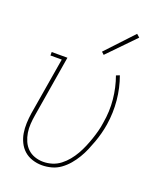

<svg xmlns="http://www.w3.org/2000/svg" viewBox="-141 -845 783 941"><g transform="rotate(20 250.0 -374.5)"><path d="M191 8Q165 8 140.5 0Q116 -8 98 -24Q80 -40 69 -62.5Q58 -85 54 -109.5Q50 -134 51 -160.5Q52 -187 56 -213L106 -512H47V-530H129L76 -210Q72 -187 70.5 -163.5Q69 -140 72.5 -118Q76 -96 85 -75.5Q94 -55 109.5 -40Q125 -25 146.5 -17.5Q168 -10 191 -10Q214 -10 237 -17Q260 -24 279.5 -39Q299 -54 314.5 -73Q330 -92 342 -113Q354 -134 363.5 -156.5Q373 -179 380.5 -201Q388 -223 394 -245.5Q400 -268 403 -291Q414 -353 408 -414Q402 -475 382 -530L400 -537Q421 -479 427 -416Q433 -353 423 -289Q419 -264 412.5 -239.5Q406 -215 397.5 -191.5Q389 -168 379 -144.5Q369 -121 355.5 -98.5Q342 -76 325 -56Q308 -36 286.5 -20.5Q265 -5 240 1.5Q215 8 191 8ZM291 -604 278 -616 410 -757 426 -743Z"/></g></svg>

Font: Iosevka Curly Slab ThObl
Style: Regular
Weight: 100
Italic angle: -9°
Monospace: yes
Designer: Belleve Invis
Foundry: Belleve Invis
Version: Version 11.0.0; ttfautohint (v1.8.3)